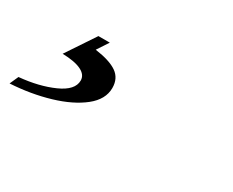

<svg xmlns="http://www.w3.org/2000/svg" viewBox="-68 -154 674 555"><g transform="rotate(30 269.5 123.5)"><path d="M-4 218Q61 212 109 190.5Q157 169 157 137Q157 118 135.5 107.5Q114 97 73 96L137 0H175L150 38Q200 45 223.5 61.5Q247 78 247 110Q247 148 210 177.5Q173 207 112.5 225Q52 243 -17 247Z"/></g></svg>

Font: Ibarra Real Nova
Style: Italic
Weight: 400
Italic angle: -22°
Designer: Jose Maria Ribagorda & Octavio Pardo
Foundry: Octavio Pardo
Version: Version 1.014